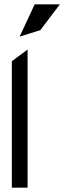

<svg xmlns="http://www.w3.org/2000/svg" viewBox="-20 -871 318 891"><path d="M71 -701 167 -731 258 -851H141ZM35 0H108V-641L35 -587Z"/></svg>

Font: Charger
Style: Regular
Weight: 400
Designer: Jasper
Foundry: Cannot Into Space Fonts
Version: Version 0.98